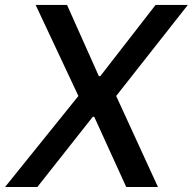

<svg xmlns="http://www.w3.org/2000/svg" viewBox="-38 -747 770 767"><path d="M229.8 -727.3 356.9 -442.8H362.6L583.5 -727.3H712.4L426.1 -363.6L593 0H466.3L338.4 -280.5H332.7L111.2 0H-17.8L275.2 -363.6L104.4 -727.3Z"/></svg>

Font: Inter UI Medium
Style: Italic
Weight: 500
Italic angle: 9.39999°
Designer: Rasmus Andersson
Foundry: rsms
Version: 3.2;8d6f07862